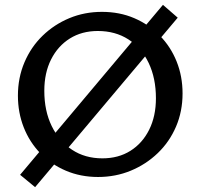

<svg xmlns="http://www.w3.org/2000/svg" viewBox="-20 -719 827 793"><path d="M385 12Q313 12 252 -14Q191 -40 146.5 -86Q102 -132 78 -193Q54 -254 54 -324Q54 -398 81 -461.5Q108 -525 156 -571.5Q204 -618 266.5 -644Q329 -670 401 -670Q474 -670 534.5 -644Q595 -618 640 -572Q685 -526 709.5 -465Q734 -404 734 -333Q734 -259 707 -196Q680 -133 631.5 -86.5Q583 -40 520 -14Q457 12 385 12ZM403 -65Q469 -65 518.5 -96Q568 -127 596 -183Q624 -239 624 -313Q624 -396 594 -459Q564 -522 510 -556.5Q456 -591 384 -591Q318 -591 268.5 -560Q219 -529 191 -473.5Q163 -418 163 -344Q163 -261 193.5 -198.5Q224 -136 277.5 -100.5Q331 -65 403 -65ZM125 54 63 3 653 -699 714 -646Z"/></svg>

Font: Ysabeau Office SemiBold
Style: Regular
Weight: 600
Designer: Christian Thalmann (Catharsis Fonts)
Version: Version 2.001;gftools[0.9.30]; featfreeze: tnum,lnum,ss02